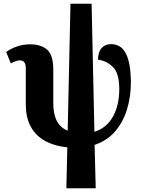

<svg xmlns="http://www.w3.org/2000/svg" viewBox="-20 -780 761 1027"><path d="M335 227 340 8Q232 -3 175 -61Q118 -119 118 -220V-412Q118 -434 111 -445.5Q104 -457 86 -457Q68 -457 38 -441L13 -502Q38 -520 71 -531.5Q104 -543 141 -543Q198 -543 231.5 -515Q265 -487 265 -407V-227Q265 -112 342 -81L357 -760H470L485 -75Q550 -95 584 -156Q618 -217 618 -304Q618 -386 585.5 -420Q553 -454 504 -461Q505 -503 524 -523.5Q543 -544 573 -544Q629 -544 654.5 -491.5Q680 -439 680 -338Q680 -263 659.5 -195.5Q639 -128 596.5 -78Q554 -28 486 -5L492 227Z"/></svg>

Font: Noto Serif ExtraCondensed ExtraBold
Style: Regular
Weight: 800
Width: 2
Designer: Monotype Design Team
Foundry: Monotype Imaging Inc.
Version: Version 2.013; ttfautohint (v1.8.4.7-5d5b)